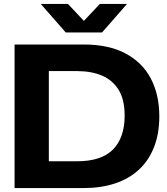

<svg xmlns="http://www.w3.org/2000/svg" viewBox="-20 -955 849 975"><path d="M54 0V-729H405Q532 -729 617.5 -683.5Q703 -638 746 -556Q789 -474 789 -364Q789 -276 762 -207.5Q735 -139 685 -93Q635 -47 564 -23.5Q493 0 405 0ZM228 -136H371Q434 -136 480 -151.5Q526 -167 555 -197Q584 -227 598.5 -270Q613 -313 613 -367Q613 -449 582.5 -498.5Q552 -548 498 -571Q444 -594 372 -594H228ZM314 -790 187 -935H325L406 -849L487 -935H625L498 -790Z"/></svg>

Font: Mona Sans Expanded
Style: Bold
Weight: 700
Width: 7
Designer: Deni Anggara
Foundry: GitHub
Version: Version 2.000